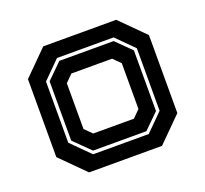

<svg xmlns="http://www.w3.org/2000/svg" viewBox="-99 -657 826 773"><g transform="rotate(-20 314.0 -270.0)"><path d="M158 0 55 -103V-437L158 -540H470.5L573.5 -437V-103L470.5 0ZM198 -63H436.5L509.5 -136V-404L436.5 -477H194L120 -403V-141ZM203 -77 134 -145V-399L199 -463H431.5L495.5 -400V-140L431.5 -77ZM227 -141.5H401.5L432 -172V-368L401.5 -398.5H227L196.5 -368V-172Z"/></g></svg>

Font: Tourney Thin
Style: Bold
Weight: 700
Version: Version 1.015